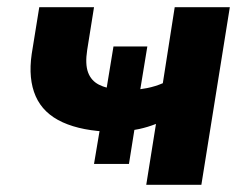

<svg xmlns="http://www.w3.org/2000/svg" viewBox="-20 -513 687 533"><path d="M386 0 413 -169Q390 -160 367 -155Q344 -150 323 -148L356 -171L338 -58H241L260 -171L291 -147Q208 -149 154 -173.5Q100 -198 79 -246Q58 -294 68 -363L89 -493H241L222 -374Q216 -335 224.5 -312Q233 -289 254.5 -278Q276 -267 309 -264L273 -250L295 -384H389L367 -250L345 -263Q366 -264 388.5 -268.5Q411 -273 432 -282L465 -493H618L539 0Z"/></svg>

Font: Nunito Sans 11pt ExtraBold
Style: Italic
Weight: 800
Italic angle: -9°
Version: Version 3.101;gftools[0.9.27]